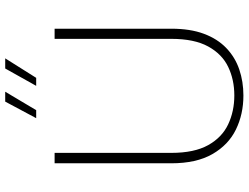

<svg xmlns="http://www.w3.org/2000/svg" viewBox="-126 -798 932 719"><g transform="rotate(-90 339.5 -439.0)"><path d="M355 -885 286 -769H256L318 -885ZM480 -885 407 -769H377L442 -885ZM87 -700H126V-263Q126 -177 155 -125Q184 -73 233 -50Q282 -27 341 -27Q400 -27 448 -50Q496 -73 524.5 -125Q553 -177 553 -263V-700H591V-263Q591 -192 572 -141Q553 -90 518.5 -57Q484 -24 438.5 -8.5Q393 7 341 7Q271 7 213.5 -21Q156 -49 121.5 -109Q87 -169 87 -263Z"/></g></svg>

Font: Albert Sans ExtraLight
Style: Regular
Weight: 250
Designer: Andreas Rasmussen
Foundry: a.Foundry
Version: Version 1.025